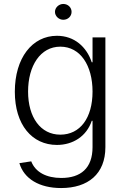

<svg xmlns="http://www.w3.org/2000/svg" viewBox="-20 -735 638 971"><path d="M289 216C425 216 513 145 513 9V-546H448V-420H444C418 -498 356 -554 268 -554C143 -554 55 -442 55 -271C55 -104 142 -2 268 -2C349 -2 418 -46 444 -124H448V9C448 116 388 165 290 165C215 165 159 136 138 81L78 90C101 169 179 216 289 216ZM122 -272C122 -402 184 -499 285 -499C387 -499 448 -403 448 -272C448 -138 385 -54 285 -54C185 -54 122 -142 122 -272ZM258 -675C258 -653 278 -635 300 -635C324 -635 342 -653 342 -675C342 -697 324 -715 300 -715C278 -715 258 -697 258 -675Z"/></svg>

Font: Wafeq Light
Style: Regular
Weight: 300
Designer: Rasmus Andersson & Azza Alameddine
Foundry: Google & TypeTogether
Version: Version 3.000;January 28, 2025;FontCreator 15.0.0.3014 64-bi